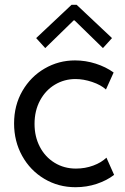

<svg xmlns="http://www.w3.org/2000/svg" viewBox="-20 -780 526 806"><path d="M39.1 -261.7Q39.1 -337.9 74 -398.2Q108.9 -458.5 167.5 -492.4Q226.1 -526.4 294.9 -526.4Q339.4 -526.4 382.1 -512.7Q424.8 -499 457 -475.6L424.8 -404.3Q403.3 -423.8 366.9 -436Q330.6 -448.2 296.9 -448.2Q250 -448.2 210.7 -424.8Q171.4 -401.4 148.2 -358.4Q125 -315.4 125 -259.8Q125 -206.5 147.2 -163.8Q169.4 -121.1 209.2 -96.7Q249 -72.3 298.8 -72.3Q337.4 -72.3 371.6 -85Q405.8 -97.7 426.8 -118.2L459 -45.9Q428.7 -22.5 386.5 -8.3Q344.2 5.9 296.9 5.9Q225.1 5.9 166 -29.3Q106.9 -64.5 73 -125.7Q39.1 -187 39.1 -261.7ZM131.8 -620.1 280.3 -759.8H301.8L450.2 -620.1L412.1 -578.1L293 -694.3H289.1L169.9 -578.1Z"/></svg>

Font: Reddit Sans Fudge
Style: Regular
Weight: 400
Designer: Stephen Hutchings
Foundry: Reddit
Version: Version 1.011